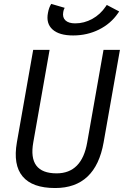

<svg xmlns="http://www.w3.org/2000/svg" viewBox="-20 -947 630 977"><path d="M260.7 9.8Q144.5 9.8 95.2 -49.1Q45.9 -107.9 65.9 -222.7L148.9 -693.4H232.4L149.4 -222.7Q121.1 -64.9 268.1 -64.9Q396.5 -64.9 423.8 -222.7L506.8 -693.4H590.3L507.3 -222.7Q466.3 9.8 260.7 9.8ZM352.1 -766.6Q281.2 -766.6 247.3 -797.1Q213.4 -827.6 224.1 -881.8Q229 -909.2 240.7 -927.2L309.1 -907.2Q303.2 -896.5 301.8 -885.7Q296.9 -858.4 313 -843.3Q329.1 -828.1 362.8 -828.1Q408.2 -828.1 449.5 -850.8Q490.7 -873.5 518.1 -914.1L523.4 -921.9L586.4 -888.7L580.1 -879.4Q543.5 -826.2 483.4 -796.4Q423.3 -766.6 352.1 -766.6Z"/></svg>

Font: Cascadia Mono PL SemiLight
Style: Italic
Weight: 350
Italic angle: -10°
Monospace: yes
Designer: Aaron Bell
Foundry: Saja Typeworks
Version: Version 2404.023; ttfautohint (v1.8.4)